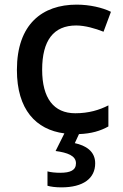

<svg xmlns="http://www.w3.org/2000/svg" viewBox="-20 -569 531 829"><path d="M391 136C391 83 349 59 303 49L321 10C375 8 414 -4 448 -23V-114C409 -94 363 -80 305 -80C212 -80 162 -145 162 -268C162 -394 211 -459 309 -459C347 -459 392 -446 427 -432L459 -518C423 -536 367 -549 311 -549C163 -549 53 -465 53 -267C53 -96 135 -9 258 7L220 83C271 90 308 103 308 136C308 166 284 177 240 177C220 177 199 175 185 171V233C198 237 220 240 245 240C340 240 391 201 391 136Z"/></svg>

Font: Noto Sans Cherokee Medium
Style: Regular
Weight: 500
Designer: Monotype Design Team
Foundry: Monotype Imaging Inc.
Version: Version 2.001